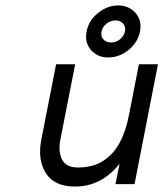

<svg xmlns="http://www.w3.org/2000/svg" viewBox="-20 -676 600 705"><path d="M132 -165 186 -440H256L202 -165Q193 -121 207.5 -91Q222 -61 266 -61Q322 -61 360 -86Q398 -111 420.5 -154Q443 -197 454 -256L490 -440H560L474 0H404L419 -75Q386 -33 345 -12Q304 9 255 9Q180 9 148.5 -40Q117 -89 132 -165ZM298 -560Q305 -600 339.5 -628Q374 -656 414 -656Q453 -656 477.5 -628.5Q502 -601 494 -560Q486 -520 452 -492.5Q418 -465 377 -465Q338 -465 314 -492.5Q290 -520 298 -560ZM439 -561Q442 -578 432 -589.5Q422 -601 404 -601Q386 -601 371 -589Q356 -577 353 -561Q349 -543 359.5 -531.5Q370 -520 388 -520Q406 -520 420.5 -531.5Q435 -543 439 -561Z"/></svg>

Font: Teachers[wght] Italic
Style: Regular
Weight: 400
Designer: Alfredo Marco Pradil & Chank Diesel
Version: Version 1.000;Glyphs 3.1.2 (3151)